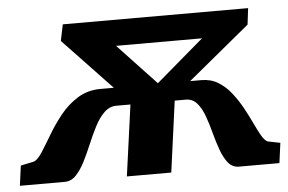

<svg xmlns="http://www.w3.org/2000/svg" viewBox="-120 -613 1012 674"><g transform="rotate(-5 386.0 -276.0)"><path d="M-76 0 -66.5 -70.5 -19 -80.5Q-5.5 -86 10.5 -111Q26.5 -136 46.8 -170.2Q67 -204.5 93.2 -237.2Q119.5 -270 154.8 -292Q190 -314 235 -314H282.5L111.5 -494L123.5 -551.5H776.5L769.5 -494L551.5 -314H591Q624 -314 649.5 -298.5Q675 -283 695 -257.8Q715 -232.5 730.8 -204Q746.5 -175.5 759 -148.8Q771.5 -122 782.2 -103.2Q793 -84.5 803.5 -79.5L848 -70.5L838.5 0H696Q673 0 658.2 -18.2Q643.5 -36.5 633.2 -64.8Q623 -93 614.5 -125.2Q606 -157.5 595.8 -186Q585.5 -214.5 570 -232.5Q554.5 -250.5 530.5 -250.5H491.5L457.5 0H301L335.5 -250.5H286Q262 -250.5 243.2 -232.5Q224.5 -214.5 209.8 -186Q195 -157.5 181.5 -125.2Q168 -93 153.8 -64.8Q139.5 -36.5 122.2 -18.2Q105 0 82 0ZM438 -316.5 606 -460H303Z"/></g></svg>

Font: Merriweather 28pt Black
Style: Italic
Weight: 900
Italic angle: -7.8°
Version: Version 2.101